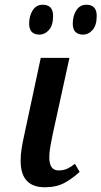

<svg xmlns="http://www.w3.org/2000/svg" viewBox="-20 -780 428 810"><path d="M169 10Q218 10 252 -8.5Q286 -27 316 -55L296 -89Q280 -76 264 -68.5Q248 -61 227 -61Q188 -61 188 -116Q188 -136 192 -160Q196 -184 202 -212L273 -536H152L82 -209Q76 -183 71.5 -155Q67 -127 67 -102Q67 10 169 10ZM331 -634Q353 -634 370.5 -653.5Q388 -673 388 -713Q388 -760 344 -760Q317 -760 302 -736.5Q287 -713 287 -680Q287 -634 331 -634ZM147 -634Q169 -634 186.5 -653.5Q204 -673 204 -713Q204 -760 160 -760Q133 -760 118 -736.5Q103 -713 103 -680Q103 -634 147 -634Z"/></svg>

Font: Noto Serif SemiCondensed Semi
Style: Italic
Weight: 600
Width: 4
Italic angle: -12°
Designer: Monotype Design Team
Foundry: Monotype Imaging Inc.
Version: Version 1.901